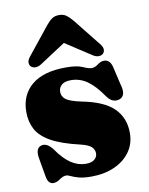

<svg xmlns="http://www.w3.org/2000/svg" viewBox="-82 -771 653 844"><g transform="rotate(-10 244.0 -349.0)"><path d="M243.5 -46.5Q269.5 -46.5 282.2 -57.5Q295 -68.5 295 -84.5Q295 -100 283 -112.5Q271 -125 234 -134Q152 -153 106.5 -178.5Q61 -204 42.8 -238Q24.5 -272 24.5 -315.5Q24.5 -391.5 76.5 -435.2Q128.5 -479 230 -479Q278.5 -479 303.2 -467.8Q328 -456.5 341.5 -456.5Q356.5 -456.5 370.8 -467.8Q385 -479 400.5 -479Q411.5 -479 420.2 -472Q429 -465 434.5 -446.5L453.5 -364.5Q469.5 -312.5 439 -300.5Q407.5 -289 383.5 -321Q348 -373 314.8 -396.5Q281.5 -420 241.5 -420Q213.5 -420 200 -408Q186.5 -396 186.5 -377Q186.5 -357 203 -343.8Q219.5 -330.5 271 -319.5Q370 -300.5 413.5 -257.2Q457 -214 457 -147Q457 -98.5 431 -62.5Q405 -26.5 360 -6.8Q315 13 257.5 13Q222.5 13 201.2 7Q180 1 167.8 -5Q155.5 -11 148.5 -11Q134.5 -11 118.8 0.5Q103 12 88 12Q77.5 12 70 4.5Q62.5 -3 59 -21.5L45 -102.5Q35.5 -151 63 -159.5Q88.5 -167.5 114 -134.5Q146.5 -87.5 178 -67Q209.5 -46.5 243.5 -46.5ZM126.5 -512.5Q112.5 -503 100 -502.8Q87.5 -502.5 79 -510Q72.5 -516 72 -527.2Q71.5 -538.5 82 -552L180.5 -675Q194 -692 207.2 -701.5Q220.5 -711 240 -711Q259.5 -711 272.5 -701.5Q285.5 -692 299.5 -675L397.5 -552Q408 -538.5 407.8 -527.2Q407.5 -516 400.5 -510Q392.5 -502.5 380 -502.8Q367.5 -503 353.5 -512.5L240 -586.5Z"/></g></svg>

Font: Fraunces 72pt Soft Black
Style: Regular
Weight: 900
Version: Version 1.000;[b76b70a41]